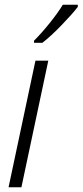

<svg xmlns="http://www.w3.org/2000/svg" viewBox="-20 -787 347 807"><path d="M158 -607Q193 -634 238.5 -681Q284 -728 307 -758V-767H244Q224 -734 190 -691.5Q156 -649 123 -616V-607ZM70 0 183 -532H129L16 0Z"/></svg>

Font: Noto Sans UI SemiCondensed Light
Style: Italic
Weight: 300
Width: 4
Designer: Monotype Design Team
Foundry: Monotype Imaging Inc.
Version: 1.001